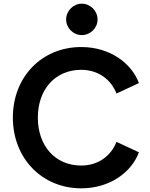

<svg xmlns="http://www.w3.org/2000/svg" viewBox="-20 -1013 814 1045"><path d="M422 12C581 12 697 -78 736 -184L614 -241C585 -166 516 -112 422 -112C282 -112 186 -217 186 -373C186 -528 282 -633 422 -633C516 -633 585 -579 614 -504L736 -561C697 -667 581 -757 422 -757C208 -757 50 -595 50 -373C50 -151 209 12 422 12ZM340 -907C340 -860 379 -822 425 -822C472 -822 511 -860 511 -907C511 -954 472 -993 425 -993C379 -993 340 -954 340 -907Z"/></svg>

Font: Mluvka
Style: Bold
Weight: 700
Designer: Modified by Jiří Krblich, Original typeface by Gumpita Rahayu
Foundry: Gumpita Rahayu & Jiří Krblich
Version: Version 2.000;Glyphs 3.1.1 (3134)